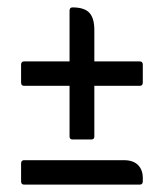

<svg xmlns="http://www.w3.org/2000/svg" viewBox="-20 -499 443 519"><path d="M168 -267H45Q37 -267 37 -276V-324Q37 -333 45 -333H168V-470Q168 -479 176 -479Q208 -479 221.5 -464.5Q235 -450 235 -418V-333H358Q366 -333 366 -324V-276Q366 -267 358 -267H235V-130Q235 -122 227 -122H176Q168 -122 168 -130ZM45 0Q37 0 37 -9V-57Q37 -66 45 -66H315Q340 -66 353 -53Q366 -40 366 -18V-9Q366 0 358 0Z"/></svg>

Font: Zain
Style: Regular
Weight: 400
Designer: Zain,Boutros
Foundry: Mobile Telecommunications Company (Zain), 2024
Version: Version 1.51; ttfautohint (v1.8.4)